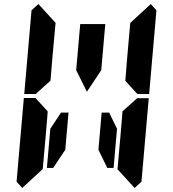

<svg xmlns="http://www.w3.org/2000/svg" viewBox="-20 -975 856 950"><path d="M162 -515 158 -510H100L136 -924L170 -955L255 -862L240 -698L231 -590L230 -576ZM192 -144 191 -138 90 -45 62 -76 98 -490H156L160 -485L216 -424L213 -384L206 -302ZM654 -485 658 -489H716L680 -76L646 -45L561 -138L562 -144L576 -302L584 -396L586 -424ZM726 -955 754 -924 718 -510H660L656 -514L600 -575L601 -586L610 -698L624 -856L625 -862ZM366 -731 377 -856H501L490 -731L481 -628L410 -521L357 -628ZM559 -338 542 -144H511L467 -234L483 -418H520ZM303 -234 243 -144H212L229 -338L282 -418H319Z"/></svg>

Font: DSEG14 Classic
Style: Bold Italic
Weight: 700
Italic angle: -5°
Designer: Keshikan(Twitter:@keshinomi_88pro)
Version: Version 0.46